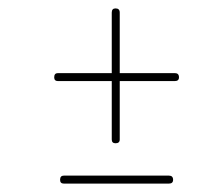

<svg xmlns="http://www.w3.org/2000/svg" viewBox="-20 -478 474 457"><path d="M246 -448Q246 -458 255 -458Q265 -458 265 -448Q265 -373 265 -297.5Q265 -222 265 -146Q265 -146 265 -146Q265 -146 265 -146Q265 -137 255 -137Q246 -137 246 -146Q246 -222 246 -297.5Q246 -373 246 -448Q246 -448 246 -448Q246 -448 246 -448ZM118 -285Q109 -285 109 -294Q109 -304 118 -304Q188 -304 257.5 -304Q327 -304 396 -304Q396 -304 396 -304Q396 -304 396 -304Q406 -304 406 -294Q406 -285 396 -285Q327 -285 257.5 -285Q188 -285 118 -285Q118 -285 118 -285Q118 -285 118 -285ZM132 -41Q123 -41 123 -50Q123 -60 132 -60Q195 -60 257.5 -60Q320 -60 382 -60Q382 -60 382 -60Q382 -60 382 -60Q392 -60 392 -50Q392 -41 382 -41Q320 -41 257.5 -41Q195 -41 132 -41Q132 -41 132 -41Q132 -41 132 -41Z"/></svg>

Font: FRB American Cursive Guidelines Arrows Extralight
Style: Italic
Weight: 200
Italic angle: -25°
Version: Version 2.0;Modular Font Editor K font №1